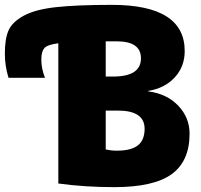

<svg xmlns="http://www.w3.org/2000/svg" viewBox="-167 -760 828 790"><path d="M293 -740Q593 -740 593 -550Q593 -486 552 -441.5Q511 -397 443 -386V-384Q520 -374 566.5 -325Q613 -276 613 -210Q613 -97 539.5 -43.5Q466 10 303 10Q181 10 73 -5V-582Q27 -576 15 -561.5Q3 -547 3 -515Q3 -478 18 -440H-132Q-147 -489 -147 -540Q-147 -600 -132 -634.5Q-117 -669 -70 -695Q-23 -721 63 -730.5Q149 -740 293 -740ZM268 -305V-145Q291 -140 313 -140Q373 -140 400.5 -162Q428 -184 428 -230Q428 -305 318 -305ZM268 -445H298Q413 -445 413 -520Q413 -590 313 -590H268Z"/></svg>

Font: M PLUS 1p Black
Style: Regular
Weight: 900
Version: Version 1.061